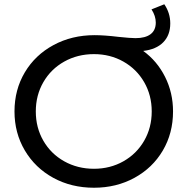

<svg xmlns="http://www.w3.org/2000/svg" viewBox="-20 -873 880 901"><path d="M792 -350Q792 -248 744 -166.5Q696 -85 611 -38.5Q526 8 421 8Q315 8 230 -38.5Q145 -85 96.5 -167Q48 -249 48 -350Q48 -452 96.5 -533.5Q145 -615 231 -661.5Q317 -708 424 -708Q470 -708 536 -700Q592 -694 616 -694Q662 -694 686.5 -712.5Q711 -731 711 -767Q711 -798 691 -829L751 -853Q779 -812 779 -763Q779 -708 746 -674.5Q713 -641 652 -634Q717 -587 754.5 -512.5Q792 -438 792 -350ZM692 -350Q692 -426 656.5 -487.5Q621 -549 559 -584Q497 -619 421 -619Q344 -619 281.5 -584Q219 -549 183.5 -487.5Q148 -426 148 -350Q148 -274 183.5 -212.5Q219 -151 281.5 -116Q344 -81 421 -81Q497 -81 559 -116Q621 -151 656.5 -212.5Q692 -274 692 -350Z"/></svg>

Font: APTA Sans Medium
Style: Bold
Weight: 500
Version: Version 7.200